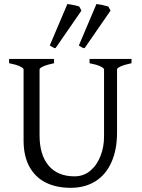

<svg xmlns="http://www.w3.org/2000/svg" viewBox="-20 -903 694 938"><path d="M551.8 -255.9Q551.8 -171.4 524.4 -110.4Q497.1 -49.3 446 -17.3Q395 14.6 325.2 14.6Q256.3 14.6 204.8 -10.5Q153.3 -35.6 124.3 -87.6Q95.2 -139.6 95.2 -216.8V-564Q95.2 -570.3 76.4 -579.1Q57.6 -587.9 24.4 -594.2V-615.2H244.1V-594.2Q211.4 -587.4 192.4 -579.1Q173.3 -570.8 173.3 -564V-241.2Q173.3 -146.5 217.5 -94Q261.7 -41.5 344.2 -41.5Q388.7 -41.5 421.4 -69.1Q454.1 -96.7 471.2 -141.4Q488.3 -186 488.3 -235.8V-564Q488.3 -570.3 469.5 -579.1Q450.7 -587.9 417.5 -594.2V-615.2H622.6V-594.2Q589.8 -587.4 570.8 -579.1Q551.8 -570.8 551.8 -564ZM223.1 -680.7 309.1 -883.3Q322.8 -881.8 340.3 -878.2Q357.9 -874.5 367.2 -871.1L377.9 -851.1L251 -667.5Q243.7 -668.9 239 -671.4Q234.4 -673.8 223.1 -680.7ZM365.2 -680.7 451.2 -883.3Q464.4 -881.8 481.7 -878.2Q499 -874.5 509.3 -871.1L520 -851.1L393.1 -667.5Q384.8 -668.9 380.1 -671.4Q375.5 -673.8 365.2 -680.7Z"/></svg>

Font: David Libre
Style: Regular
Weight: 400
Version: Version 1.000